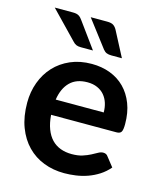

<svg xmlns="http://www.w3.org/2000/svg" viewBox="-111 -812 756 900"><g transform="rotate(15 267.0 -362.0)"><path d="M391.5 -315.5Q391.5 -339.5 384.8 -360.8Q378 -382 364.5 -398Q351 -414 330.2 -423.2Q309.5 -432.5 282 -432.5Q228.5 -432.5 197.8 -402Q167 -371.5 158.5 -315.5ZM156 -241Q159 -201.5 170 -172.8Q181 -144 199 -125.2Q217 -106.5 241.8 -97.2Q266.5 -88 296.5 -88Q326.5 -88 348.2 -95Q370 -102 386.2 -110.5Q402.5 -119 414.8 -126Q427 -133 438.5 -133Q454 -133 461.5 -121.5L497 -76.5Q476.5 -52.5 451 -36.2Q425.5 -20 397.8 -10.2Q370 -0.5 341.2 3.5Q312.5 7.5 285.5 7.5Q232 7.5 186 -10.2Q140 -28 106 -62.8Q72 -97.5 52.5 -148.8Q33 -200 33 -267.5Q33 -320 50 -366.2Q67 -412.5 98.8 -446.8Q130.5 -481 176.2 -501Q222 -521 279.5 -521Q328 -521 369 -505.5Q410 -490 439.5 -460.2Q469 -430.5 485.8 -387.2Q502.5 -344 502.5 -288.5Q502.5 -260.5 496.5 -250.8Q490.5 -241 473.5 -241ZM297 -731Q317.5 -731 327.5 -724.2Q337.5 -717.5 344.5 -704.5L408 -583H357.5Q343 -583 333.8 -586.8Q324.5 -590.5 316.5 -600.5L217 -731ZM131.5 -731Q141.5 -731 148.5 -729.2Q155.5 -727.5 160.8 -724Q166 -720.5 170.2 -715.8Q174.5 -711 179 -704.5L267.5 -583H209Q195 -583 186.2 -586.8Q177.5 -590.5 168.5 -600.5L42.5 -731Z"/></g></svg>

Font: Lato 2
Style: Bold
Weight: 700
Designer: Lukasz Dziedzic with Adam Twardoch and Botio Nikoltchev
Foundry: tyPoland Lukasz Dziedzic
Version: Version 2.015; 2015-08-06; http://www.latofonts.com/